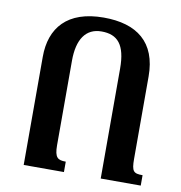

<svg xmlns="http://www.w3.org/2000/svg" viewBox="-81 -799 825 874"><g transform="rotate(10 331.5 -362.0)"><path d="M272 0V-48C235 -48 220 -57 220 -115V-506C220 -604 257 -660 330 -660C404 -660 442 -619 442 -508V0H627V-48C585 -48 576 -56 576 -115V-495C576 -654 482 -724 329 -724C161 -724 86 -634 86 -500V0Z"/></g></svg>

Font: Noto Serif Armenian Condensed
Style: Bold
Weight: 700
Width: 3
Designer: Monotype Design Team
Foundry: Monotype Imaging Inc.
Version: Version 2.008